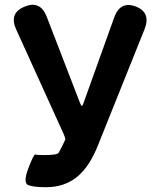

<svg xmlns="http://www.w3.org/2000/svg" viewBox="-20 -767 657 801"><path d="M172 14Q122 14 98.5 5.5Q75 -3 98 -64Q121 -125 127.5 -122.5Q134 -120 164 -120Q219 -120 225 -130Q242 -161 252 -184Q254 -189 246 -207L48 -643Q16 -712 82 -739Q148 -767 175 -697L314 -337Q319 -325 321.5 -325Q324 -325 328 -336L456 -693Q481 -764 546 -740Q611 -715 583 -645L388 -159Q354 -74 305 -32Q251 14 172 14Z"/></svg>

Font: Resource Han Rounded JP
Style: Bold
Weight: 700
Designer: Cyano Hao (round all glyphs); Ryoko NISHIZUKA 西塚涼子 (kana, bopomofo & ideographs); Paul D. Hunt (Latin, Greek & Cyrillic)
Foundry: Cyano Hao
Version: 0.990